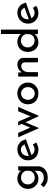

<svg xmlns="http://www.w3.org/2000/svg" viewBox="1482 -2297 1020 4024"><g transform="rotate(-90 1992.0 -285.0)"><path d="M281 205Q212 205 166 181.5Q120 158 81 122L136 58Q168 90 202 106.5Q236 123 279 123Q349 123 386 89.5Q423 56 424 1V-75Q403 -38 359 -14Q315 10 255 10Q197 10 149.5 -19Q102 -48 73.5 -97.5Q45 -147 45 -209Q45 -274 75 -324Q105 -374 154 -402.5Q203 -431 261 -431Q315 -431 359 -410Q403 -389 425 -356L433 -414H518V3Q518 59 489 105Q460 151 407 178Q354 205 281 205ZM139 -212Q139 -171 158 -138.5Q177 -106 209.5 -86.5Q242 -67 282 -67Q336 -67 374.5 -96.5Q413 -126 424 -172V-254Q411 -298 372 -326Q333 -354 282 -354Q241 -354 208.5 -336Q176 -318 157.5 -286Q139 -254 139 -212Z M872 10Q802 10 750.5 -18.5Q699 -47 671.5 -97Q644 -147 644 -210Q644 -271 674.5 -321.5Q705 -372 757.5 -401.5Q810 -431 874 -431Q956 -431 1010 -383Q1064 -335 1084 -251L756 -136Q773 -105 804 -87.5Q835 -70 874 -70Q902 -70 927 -80Q952 -90 975 -106L1018 -37Q986 -16 947.5 -3Q909 10 872 10ZM736 -215Q735 -203 737 -192L978 -281Q964 -311 937.5 -334Q911 -357 867 -357Q810 -357 773 -317Q736 -277 736 -215Z M1455 -414 1567 -156 1672 -414H1764L1573 25L1440 -259L1319 25L1127 -414H1219L1329 -163L1407 -343L1374 -414Z M1818 -211Q1818 -273 1847.5 -323Q1877 -373 1929 -402Q1981 -431 2048 -431Q2115 -431 2166 -402Q2217 -373 2245.5 -323Q2274 -273 2274 -211Q2274 -149 2245.5 -99Q2217 -49 2165.5 -19.5Q2114 10 2046 10Q1980 10 1928.5 -17Q1877 -44 1847.5 -94Q1818 -144 1818 -211ZM1912 -210Q1912 -170 1929.5 -137.5Q1947 -105 1977 -86Q2007 -67 2045 -67Q2084 -67 2114 -86Q2144 -105 2161.5 -137.5Q2179 -170 2179 -210Q2179 -250 2161.5 -282.5Q2144 -315 2114 -334.5Q2084 -354 2045 -354Q2007 -354 1976.5 -334Q1946 -314 1929 -281.5Q1912 -249 1912 -210Z M2483 -414 2489 -334Q2510 -378 2554 -404Q2598 -430 2656 -430Q2714 -430 2751.5 -395.5Q2789 -361 2791 -306V0H2697V-274Q2695 -307 2676.5 -328Q2658 -349 2619 -350Q2565 -350 2528.5 -306.5Q2492 -263 2492 -194V0H2399V-414Z M3121 10Q3062 10 3015.5 -17.5Q2969 -45 2942.5 -95.5Q2916 -146 2916 -213Q2916 -281 2944 -330Q2972 -379 3021.5 -405Q3071 -431 3132 -431Q3179 -431 3222 -411.5Q3265 -392 3291 -358V-775H3384V0H3290V-64Q3260 -31 3216.5 -10.5Q3173 10 3121 10ZM3150 -70Q3204 -70 3241 -99Q3278 -128 3289 -177V-255Q3278 -299 3239.5 -328Q3201 -357 3150 -357Q3112 -357 3080 -338.5Q3048 -320 3029 -288Q3010 -256 3010 -214Q3010 -174 3029 -141Q3048 -108 3080 -89Q3112 -70 3150 -70Z M3737 10Q3667 10 3615.5 -18.5Q3564 -47 3536.5 -97Q3509 -147 3509 -210Q3509 -271 3539.5 -321.5Q3570 -372 3622.5 -401.5Q3675 -431 3739 -431Q3821 -431 3875 -383Q3929 -335 3949 -251L3621 -136Q3638 -105 3669 -87.5Q3700 -70 3739 -70Q3767 -70 3792 -80Q3817 -90 3840 -106L3883 -37Q3851 -16 3812.5 -3Q3774 10 3737 10ZM3601 -215Q3600 -203 3602 -192L3843 -281Q3829 -311 3802.5 -334Q3776 -357 3732 -357Q3675 -357 3638 -317Q3601 -277 3601 -215Z"/></g></svg>

Font: Synthetic
Style: Regular
Weight: 400
Designer: Santiago Orozco
Foundry: Typemade
Version: Version 2.000; ttfautohint (v1.8.4.7-5d5b)